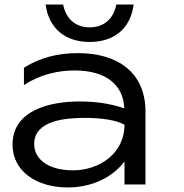

<svg xmlns="http://www.w3.org/2000/svg" viewBox="-20 -809 807 842"><path d="M526 0H618V-320C618 -493 493 -576 323 -576C233 -576 157 -557 85 -512V-436C157 -483 235 -500 307 -500C446 -500 521 -436 525 -334C458 -356 399 -364 328 -364C206 -364 35 -329 35 -175C35 -58 140 13 277 13C397 13 482 -42 526 -101ZM526 -262C526 -135 414 -62 301 -62C195 -62 130 -108 130 -178C130 -283 273 -292 353 -292C427 -292 491 -282 526 -262ZM180 -789C194 -686 264 -625 373 -625C483 -625 553 -686 566 -789H490C478 -726 435 -689 373 -689C312 -689 269 -726 257 -789Z"/></svg>

Font: Bounded Light
Style: Regular
Weight: 300
Designer: Vlad Churkin
Version: Version 3.0